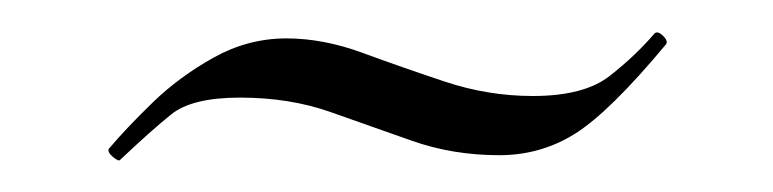

<svg xmlns="http://www.w3.org/2000/svg" viewBox="-20 -254 483 120"><path d="M55 -154Q54 -153 50.5 -156Q47 -159 48 -161Q59 -174 75.5 -190Q92 -206 113.5 -218Q135 -230 159 -230Q182 -230 206.5 -221Q231 -212 258 -203Q285 -194 313 -194Q345 -194 361 -206.5Q377 -219 389 -233Q391 -235 394.5 -231.5Q398 -228 396 -226Q361 -184 339.5 -170.5Q318 -157 292 -157Q263 -157 237.5 -166Q212 -175 186.5 -184Q161 -193 130 -193Q100 -193 87 -182.5Q74 -172 55 -154Z"/></svg>

Font: Cormorant Infant Light
Style: Italic
Weight: 300
Italic angle: -10°
Designer: Christian Thalmann (Catharsis Fonts)
Foundry: Catharsis Fonts
Version: Version 4.001